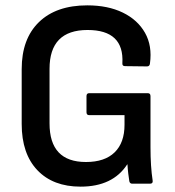

<svg xmlns="http://www.w3.org/2000/svg" viewBox="-20 -686 655 717"><path d="M281 11Q178 11 119.5 -50.5Q61 -112 61 -223V-428Q61 -541 125.5 -603.5Q190 -666 306 -666Q383 -666 438.5 -639Q494 -612 521.5 -563.5Q549 -515 540 -449Q539 -438 529 -438L447 -439Q436 -439 437 -450Q444 -574 307 -574Q165 -574 165 -429V-225Q165 -81 301 -81Q371 -81 408 -117Q445 -153 445 -220V-256H313Q303 -256 303 -267V-327Q303 -338 313 -338H532Q542 -338 542 -327V-137Q542 -64 550 -12Q552 0 540 0H474Q465 0 463 -9Q461 -21 459 -37.5Q457 -54 456 -72H455Q401 11 281 11Z"/></svg>

Font: Sofia Sans Extra Cond
Style: Bold
Weight: 700
Width: 1
Designer: Botio Nikoltchev, Ani Petrova
Foundry: lettersoup
Version: Version 4.100; ttfautohint (v1.8.3)